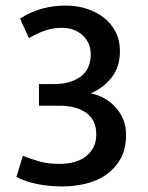

<svg xmlns="http://www.w3.org/2000/svg" viewBox="-20 -660 533 690"><path d="M52 -593Q90 -618 131.5 -629Q173 -640 216 -640Q259 -640 295 -627.5Q331 -615 357 -593.5Q383 -572 397 -542Q411 -512 411 -477Q411 -418 380 -380Q349 -342 306 -325Q361 -313 397 -272.5Q433 -232 433 -175Q433 -125 413.5 -90Q394 -55 362 -32.5Q330 -10 288.5 0Q247 10 203 10Q158 10 114.5 1.5Q71 -7 39 -24L62 -100Q96 -87 124.5 -79Q153 -71 196 -71Q221 -71 244.5 -77Q268 -83 286 -96Q304 -109 315 -129Q326 -149 326 -177Q326 -229 290 -254.5Q254 -280 194 -280H120V-358H176Q233 -358 269.5 -384.5Q306 -411 306 -465Q306 -507 276.5 -533.5Q247 -560 203 -560Q173 -560 146 -551.5Q119 -543 84 -523Z"/></svg>

Font: Ek Mukta Medium
Style: Regular
Weight: 500
Designer: Girish Dalvi and Yashodeep Gholap
Foundry: Ek Type
Version: Version 2.538;PS 1.002;hotconv 16.6.51;makeotf.lib2.5.65220;